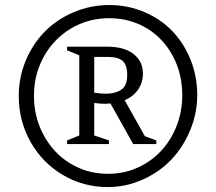

<svg xmlns="http://www.w3.org/2000/svg" viewBox="-20 -738 866 770"><path d="M710.9 -356.9Q710.9 -398.4 701.7 -437.5Q692.4 -476.6 674.6 -510.7Q656.7 -544.9 631.1 -573.2Q605.5 -601.6 572.8 -622.1Q540 -642.6 501.2 -653.8Q462.4 -665 418 -665Q354.5 -665 299.6 -641.4Q244.6 -617.7 203.9 -575.9Q163.1 -534.2 139.6 -477.1Q116.2 -419.9 116.2 -353Q116.2 -290 137.9 -233.6Q159.7 -177.2 198.7 -134.3Q237.8 -91.3 292.7 -66.2Q347.7 -41 414.1 -41Q477.5 -41 532 -65.7Q586.4 -90.3 626.2 -133.1Q666 -175.8 688.5 -233.4Q710.9 -291 710.9 -356.9ZM771 -356.9Q771 -284.2 742.9 -216.3Q714.8 -148.4 667.5 -98.4Q620.1 -48.3 553 -18.1Q485.8 12.2 412.1 12.2Q314 12.2 231.7 -36.6Q149.4 -85.4 102.3 -169.4Q55.2 -253.4 55.2 -353Q55.2 -427.7 83.5 -495.4Q111.8 -563 160.2 -611.8Q208.5 -660.6 275.9 -689.2Q343.3 -717.8 418 -717.8Q493.2 -717.8 559.3 -689.5Q625.5 -661.1 671.6 -612.8Q717.8 -564.5 744.4 -498Q771 -431.6 771 -356.9ZM514.2 -160.2 422.9 -323.2Q395 -319.8 357.9 -325.2V-194.8L417 -174.8V-160.2H249V-174.8L297.9 -194.8V-516.1L249 -536.1V-550.8H409.2Q478.5 -550.8 515.9 -521.2Q553.2 -491.7 553.2 -442.9Q553.2 -407.7 534.4 -379.6Q515.6 -351.6 480 -335.9L561 -191.9L606.9 -174.8V-160.2ZM412.1 -509.8H357.9V-366.2Q408.7 -358.4 438 -366Q467.3 -373.5 478.8 -390.4Q490.2 -407.2 490.2 -437Q490.2 -478 471.7 -493.9Q453.1 -509.8 412.1 -509.8Z"/></svg>

Font: Amethysta
Style: Regular
Weight: 400
Designer: Konstantin Vinogradov, Alexei Vanyashin
Foundry: Cyreal (www.cyreal.org)
Version: Version 1.002